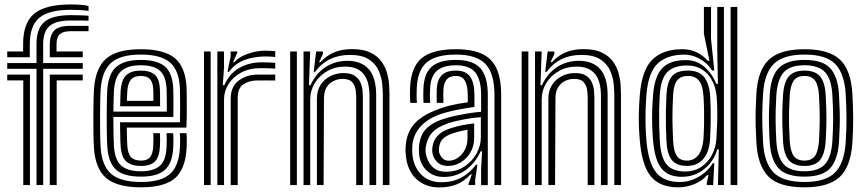

<svg xmlns="http://www.w3.org/2000/svg" viewBox="-20 -831 3885 862"><path d="M144 0V-522H12.5V-548H143.8V-633Q143.8 -702.5 179.6 -732.8Q215.5 -763 298.5 -763Q323.8 -763 344.9 -762.2Q366 -761.5 377.5 -760V-738Q372.5 -738.5 350.5 -738.8Q328.5 -739 298.5 -739Q231.5 -739 202.6 -714.4Q173.8 -689.8 173.8 -633V-548H351.5V-522H174V0ZM84.5 0V-470H12.5V-496H114.5V0ZM203.5 0V-496H351.5V-470H234.5V0ZM12.5 -574V-600H83.8V-633Q83.8 -728.5 133.6 -769.8Q183.5 -811 298.5 -811Q324.2 -811 344.8 -809.2Q365.2 -807.5 377.5 -804V-782Q362.2 -784.5 341.4 -785.8Q320.5 -787 298.5 -787Q199.2 -787 156.5 -751.2Q113.8 -715.5 113.8 -633V-574ZM203.5 -574V-633Q203.5 -671 222.4 -693Q241.2 -715 298.5 -715Q318.2 -715 338 -715Q357.8 -715 377.5 -715V-691Q357.8 -691 338 -691Q318.2 -691 298.5 -691Q263.8 -691 248.8 -677.6Q233.8 -664.2 233.8 -633V-600H351.5V-574Z M613.8 10Q505.8 10 456.9 -31.5Q408 -73 401.8 -168Q400.2 -191.2 399.6 -228.4Q399 -265.5 399.1 -305.8Q399.2 -346 400 -379.8Q400.8 -413.5 401.8 -430Q408.5 -526.5 457.2 -568.2Q506 -610 611.8 -610Q715.8 -610 764.5 -570.4Q813.2 -530.8 817.8 -436Q818 -428.2 818.2 -407.1Q818.5 -386 818.6 -358.8Q818.8 -331.5 818.4 -304.5Q818 -277.5 816.8 -258H549.2Q549.5 -240.2 549.8 -225.4Q550 -210.5 550.5 -198.6Q551 -186.8 551.5 -177.5Q553.8 -141.2 568.2 -125.6Q582.8 -110 613.8 -110Q641 -110 653.6 -125.1Q666.2 -140.2 668 -175Q668.5 -187.5 668.8 -202.4Q669 -217.2 667.8 -233H697.8Q699 -218.5 698.8 -202.4Q698.5 -186.2 698 -173.8Q695.8 -126.8 676 -106.4Q656.2 -86 613.8 -86Q567.8 -86 546.1 -106.8Q524.5 -127.5 521.5 -175.8Q520.8 -189 520.2 -205.8Q519.8 -222.5 519.5 -241.9Q519.2 -261.2 519 -282H787.8Q788.5 -304 788.6 -327.8Q788.8 -351.5 788.6 -373.2Q788.5 -395 788.2 -411.2Q788 -427.5 787.8 -434.5Q783.8 -515.8 743 -550.9Q702.2 -586 611.8 -586Q521.5 -586 479.5 -549.4Q437.5 -512.8 431.8 -428.8Q430.8 -413.5 430 -380.9Q429.2 -348.2 429.1 -308.6Q429 -269 429.6 -231.6Q430.2 -194.2 431.8 -169.8Q437 -87.2 478.8 -50.6Q520.5 -14 613.8 -14Q703 -14 743.4 -50.1Q783.8 -86.2 787.8 -169Q788.2 -179.2 788.5 -190.4Q788.8 -201.5 788.5 -212.5Q788.2 -223.5 787.2 -233H817.2Q818.8 -218.8 818.6 -201.9Q818.5 -185 817.8 -168Q813.2 -72.5 765.9 -31.2Q718.5 10 613.8 10ZM613.8 -38Q533.2 -38 499.6 -70.6Q466 -103.2 461.8 -171.8Q460.2 -196.5 459.6 -233.8Q459 -271 459.1 -310.1Q459.2 -349.2 459.9 -380.8Q460.5 -412.2 461.5 -425.8Q466.8 -502.5 503.8 -532.2Q540.8 -562 611.8 -562Q685.8 -562 720.1 -532.6Q754.5 -503.2 757.8 -433.8Q758.2 -425.5 758.5 -404.9Q758.8 -384.2 758.8 -357.9Q758.8 -331.5 758.2 -306H489Q489 -265.2 489.6 -230.8Q490.2 -196.2 491.5 -174.8Q495.5 -114.2 523.6 -88.1Q551.8 -62 613.8 -62Q667.2 -62 696 -85.2Q724.8 -108.5 727.8 -170.5Q728.5 -185.8 728.6 -201Q728.8 -216.2 727.5 -233H757.5Q758.8 -217.5 758.6 -202.1Q758.5 -186.8 757.8 -169.8Q754.5 -99.5 721 -68.8Q687.5 -38 613.8 -38ZM489.2 -330H728.8Q729 -352 728.9 -372.4Q728.8 -392.8 728.5 -408.8Q728.2 -424.8 727.8 -433Q725.2 -489 698 -513.5Q670.8 -538 611.8 -538Q553.8 -538 524.8 -512.5Q495.8 -487 491.5 -423.8Q490.8 -413 490.1 -386.8Q489.5 -360.5 489.2 -330ZM519.5 -354Q519.8 -363.2 520.1 -378Q520.5 -392.8 520.9 -405.8Q521.2 -418.8 521.5 -422.2Q525 -473 546.9 -493.5Q568.8 -514 611.8 -514Q655 -514 675.4 -494.9Q695.8 -475.8 697.8 -432.5Q698.2 -425 698.4 -412.4Q698.5 -399.8 698.6 -384.6Q698.8 -369.5 698.8 -354ZM549.8 -378H668.8Q668.8 -388.5 668.6 -399.4Q668.5 -410.2 668.4 -418.6Q668.2 -427 668 -429.5Q666.5 -462 653.2 -476Q640 -490 611.8 -490Q582.2 -490 568.1 -473.6Q554 -457.2 551.5 -421Q551.2 -415.5 550.9 -409.2Q550.5 -403 550.2 -395.4Q550 -387.8 549.8 -378Z M955.8 0V-600H985.5L985.8 -528L980.2 -448.5H987Q1011.5 -502.8 1055.9 -527Q1100.2 -551.2 1154.8 -551.2Q1168.8 -551.2 1189.5 -550.5Q1210.2 -549.8 1215.8 -549V-523Q1208.2 -523.8 1186.6 -524.4Q1165 -525 1149 -525Q1099.2 -525 1062.5 -505.1Q1025.8 -485.2 1005.8 -453.4Q985.8 -421.5 985.8 -385.2V0ZM895.8 0V-600H925.8V0ZM1015.8 0V-388Q1015.8 -442.8 1052 -469.4Q1088.2 -496 1135 -496Q1153 -496 1176.2 -496Q1199.5 -496 1215.8 -496V-469.8Q1199.8 -470 1175.5 -469.9Q1151.2 -469.8 1135 -469.8Q1099.5 -469.8 1073.4 -452.9Q1047.2 -436 1047.2 -391.2V0ZM1001.2 -508.5 1015.5 -577.5V-600H1045.2L1045.8 -596L1026.5 -552H1032Q1052.8 -575.8 1092.9 -589.6Q1133 -603.5 1169 -603.5Q1177.5 -603.5 1192.4 -602.9Q1207.2 -602.2 1215.8 -601V-575Q1208.8 -576.2 1195 -576.9Q1181.2 -577.5 1171.2 -577.5Q1121 -577.5 1078.4 -561.9Q1035.8 -546.2 1008 -508.5Z M1698.8 0V-405.8Q1698.8 -424.2 1696 -453.9Q1693.2 -483.5 1680.2 -513.5Q1667.2 -543.5 1636.8 -564Q1606.2 -584.5 1550.8 -584.5Q1501.2 -584.5 1461.9 -565.4Q1422.5 -546.2 1395 -508.5H1388.2L1399.5 -600H1429.2L1429.8 -589L1412.5 -552H1419Q1446.5 -582.5 1481.5 -596.5Q1516.5 -610.5 1560.5 -610.5Q1611 -610.5 1642.8 -595.1Q1674.5 -579.8 1692.2 -555.4Q1710 -531 1717.6 -503.6Q1725.2 -476.2 1726.9 -451.8Q1728.5 -427.2 1728.5 -411.8V0ZM1282.8 0V-600H1312.8V0ZM1402.8 0V-388Q1402.8 -423.8 1419.1 -449.5Q1435.5 -475.2 1462.8 -489.1Q1490 -503 1522.5 -503Q1555 -503 1572.9 -490.6Q1590.8 -478.2 1598.4 -460.1Q1606 -442 1607.6 -423.8Q1609.2 -405.5 1609.2 -393.8V0H1579.2V-392Q1579.2 -406.5 1576.8 -426.5Q1574.2 -446.5 1561.5 -461.6Q1548.8 -476.8 1518 -476.8Q1496.5 -476.8 1477.4 -467.4Q1458.2 -458 1446.5 -439.1Q1434.8 -420.2 1434.5 -391.2L1432.8 0ZM1342.8 0V-600H1372.5L1367.2 -448.5H1374Q1398.5 -502.2 1442.5 -530.4Q1486.5 -558.5 1541.5 -558Q1603 -557.5 1635.9 -520Q1668.8 -482.5 1668.8 -403.8V0H1638.8V-399.8Q1638.8 -467.8 1611.4 -499.9Q1584 -532 1530.2 -532Q1484.2 -532 1448.6 -511.4Q1413 -490.8 1392.9 -457.4Q1372.8 -424 1372.8 -385.2V0Z M2200 0V-404Q2200 -500.5 2160 -543.2Q2120 -586 2027 -586Q1936.8 -586 1895.5 -550.6Q1854.2 -515.2 1851 -434.8Q1850.5 -419.5 1850.4 -402.8Q1850.2 -386 1851.8 -369.2H1822Q1820.5 -387 1820.4 -401.4Q1820.2 -415.8 1821 -436Q1824.8 -530.2 1873.4 -570.1Q1922 -610 2027 -610Q2099.8 -610 2144.4 -589.1Q2189 -568.2 2209.5 -523Q2230 -477.8 2230 -404V0ZM1982.5 -60Q2028.8 -60 2063.9 -82.6Q2099 -105.2 2118.9 -140.8Q2138.8 -176.2 2138.8 -214.8V-305Q2105.5 -303 2063 -295Q2020.5 -287 1993.5 -278Q1944.8 -261.8 1921.1 -236.2Q1897.5 -210.8 1891 -168.2Q1890.2 -163.5 1890.4 -155.9Q1890.5 -148.2 1891 -144.8Q1896.8 -108.5 1919.2 -84.2Q1941.8 -60 1982.5 -60ZM1990.2 -86Q1959.8 -86 1941.8 -104.5Q1923.8 -123 1921 -147.2Q1920.2 -154.2 1920.4 -159.1Q1920.5 -164 1921 -168Q1925.2 -200.5 1944.1 -221.2Q1963 -242 2002.8 -255Q2030 -264 2054.1 -268.6Q2078.2 -273.2 2108.8 -277V-212Q2108.8 -176.5 2092.6 -147.9Q2076.5 -119.2 2049.6 -102.6Q2022.8 -86 1990.2 -86ZM1994.8 -109.5Q2016.5 -109.5 2035.6 -122.5Q2054.8 -135.5 2066.8 -158Q2078.8 -180.5 2078.8 -209.2V-248.5Q2063.2 -246 2046.5 -241.9Q2029.8 -237.8 2012 -232Q1981.8 -222 1967.5 -206.8Q1953.2 -191.5 1951 -166.2Q1950.2 -159.2 1950.5 -155.8Q1950.8 -152.2 1951 -149.5Q1952.8 -137.5 1964 -123.5Q1975.2 -109.5 1994.8 -109.5ZM1952.2 10.5Q1889.8 10.5 1848.9 -27.5Q1808 -65.5 1801.5 -137Q1800.5 -148.5 1800.5 -159.2Q1800.5 -170 1801.5 -180Q1808 -243.5 1846.5 -281.9Q1885 -320.2 1964.8 -346.8Q1983.2 -353 2000 -357.2Q2016.8 -361.5 2035.9 -364.9Q2055 -368.2 2080 -371.5V-404.2Q2080 -444.8 2067.9 -467.4Q2055.8 -490 2027 -490Q1998.2 -490 1985.1 -473.4Q1972 -456.8 1970.8 -429.5Q1970.5 -424.2 1970.2 -406Q1970 -387.8 1970.8 -369.2H1941Q1940 -391.5 1940.4 -406.9Q1940.8 -422.2 1941 -432.8Q1942.5 -470.2 1962.1 -492.1Q1981.8 -514 2027 -514Q2071.8 -514 2090.9 -486.4Q2110 -458.8 2110 -404.2V-350.8Q2076.8 -346.5 2040.9 -339.6Q2005 -332.8 1974.5 -324Q1908.2 -305 1871.5 -266.5Q1834.8 -228 1831.2 -177.2Q1830.8 -169.8 1830.6 -158.8Q1830.5 -147.8 1831.2 -139.8Q1836.2 -83.2 1870.5 -48Q1904.8 -12.8 1962 -12.8Q2011.5 -12.8 2050.4 -33.2Q2089.2 -53.8 2116.8 -91.5H2123.5L2113.2 -22.5V0H2083.5L2083 -4L2098.2 -48H2092.8Q2065.5 -17.8 2030.9 -3.6Q1996.2 10.5 1952.2 10.5ZM2140 0.2V-72L2144.5 -151.5H2137.8Q2113.5 -98 2070.1 -67.1Q2026.8 -36.2 1971.2 -36.5Q1926 -36.8 1895.8 -65.1Q1865.5 -93.5 1861.2 -142.2Q1860.8 -148.5 1860.8 -158.6Q1860.8 -168.8 1861.2 -174.5Q1866.5 -227.5 1896.6 -256Q1926.8 -284.5 1984 -301Q2002.5 -306.5 2030.2 -312.4Q2058 -318.2 2087.4 -322.9Q2116.8 -327.5 2140 -329V-404Q2140 -472.8 2114 -505.4Q2088 -538 2027 -538Q1969.8 -538 1941.5 -513.2Q1913.2 -488.5 1911 -433.5Q1910.5 -419 1910.2 -403Q1910 -387 1911.2 -369.2H1881.5Q1880.2 -388.5 1880.4 -404.4Q1880.5 -420.2 1881 -434Q1883.8 -501.2 1918.1 -531.6Q1952.5 -562 2027 -562Q2104 -562 2137 -524.2Q2170 -486.5 2170 -404V0.2Z M2738 0V-405.8Q2738 -424.2 2735.2 -453.9Q2732.5 -483.5 2719.5 -513.5Q2706.5 -543.5 2676 -564Q2645.5 -584.5 2590 -584.5Q2540.5 -584.5 2501.1 -565.4Q2461.8 -546.2 2434.2 -508.5H2427.5L2438.8 -600H2468.5L2469 -589L2451.8 -552H2458.2Q2485.8 -582.5 2520.8 -596.5Q2555.8 -610.5 2599.8 -610.5Q2650.2 -610.5 2682 -595.1Q2713.8 -579.8 2731.5 -555.4Q2749.2 -531 2756.9 -503.6Q2764.5 -476.2 2766.1 -451.8Q2767.8 -427.2 2767.8 -411.8V0ZM2322 0V-600H2352V0ZM2442 0V-388Q2442 -423.8 2458.4 -449.5Q2474.8 -475.2 2502 -489.1Q2529.2 -503 2561.8 -503Q2594.2 -503 2612.1 -490.6Q2630 -478.2 2637.6 -460.1Q2645.2 -442 2646.9 -423.8Q2648.5 -405.5 2648.5 -393.8V0H2618.5V-392Q2618.5 -406.5 2616 -426.5Q2613.5 -446.5 2600.8 -461.6Q2588 -476.8 2557.2 -476.8Q2535.8 -476.8 2516.6 -467.4Q2497.5 -458 2485.8 -439.1Q2474 -420.2 2473.8 -391.2L2472 0ZM2382 0V-600H2411.8L2406.5 -448.5H2413.2Q2437.8 -502.2 2481.8 -530.4Q2525.8 -558.5 2580.8 -558Q2642.2 -557.5 2675.1 -520Q2708 -482.5 2708 -403.8V0H2678V-399.8Q2678 -467.8 2650.6 -499.9Q2623.2 -532 2569.5 -532Q2523.5 -532 2487.9 -511.4Q2452.2 -490.8 2432.1 -457.4Q2412 -424 2412 -385.2V0Z M3290.2 0H3260.2V-800H3290.2ZM3230.2 0H3203.2L3207.2 -160.5L3200.5 -160.8Q3185 -107.2 3141.9 -72.2Q3098.8 -37.2 3040.8 -37.2Q2979.5 -37.2 2949.6 -74.9Q2919.8 -112.5 2912 -199.2Q2909 -235 2908 -268.4Q2907 -301.8 2908.1 -335.5Q2909.2 -369.2 2912.2 -406.5Q2919 -489.2 2953.4 -525.2Q2987.8 -561.2 3059.8 -561.2Q3106.8 -561.2 3141.6 -531.5Q3176.5 -501.8 3196.2 -454.5H3203.2L3200.2 -603V-800H3230.2ZM3056.5 -61Q3096.5 -61 3127 -80.9Q3157.5 -100.8 3175.8 -134.5Q3194 -168.2 3196.5 -210Q3199 -249.5 3199.9 -283.1Q3200.8 -316.8 3200.1 -345Q3199.5 -373.2 3197.5 -396.2Q3194 -437.8 3177.1 -469.5Q3160.2 -501.2 3131.9 -519.1Q3103.5 -537 3065 -537Q3005.8 -537 2976.1 -507.6Q2946.5 -478.2 2942.2 -405Q2939.8 -361.5 2939.2 -328Q2938.8 -294.5 2939.6 -264.1Q2940.5 -233.8 2942.2 -199.5Q2946.2 -125.2 2972.6 -93.1Q2999 -61 3056.5 -61ZM3064.2 -86.2Q3017.5 -86.2 2996.2 -112.5Q2975 -138.8 2972 -199Q2970.2 -234.8 2969.6 -265.6Q2969 -296.5 2969.6 -329.4Q2970.2 -362.2 2972 -403.5Q2974.5 -458.8 2995 -486.5Q3015.5 -514.2 3069.2 -514.2Q3118.5 -514.2 3141.9 -484Q3165.2 -453.8 3168.5 -397Q3170.2 -368.8 3170.8 -338.1Q3171.2 -307.5 3170.6 -275.2Q3170 -243 3168.2 -210Q3165 -150.2 3138.2 -118.2Q3111.5 -86.2 3064.2 -86.2ZM3064.2 -110Q3096.8 -110 3116 -135.9Q3135.2 -161.8 3138.5 -210Q3140.2 -235.5 3140.9 -267.4Q3141.5 -299.2 3141 -332.8Q3140.5 -366.2 3138.5 -397Q3135.5 -447 3118.4 -468.5Q3101.2 -490 3069.2 -490Q3036.8 -490 3020.8 -471Q3004.8 -452 3002 -405Q2998.5 -340.8 2999 -295.4Q2999.5 -250 3002 -198.5Q3004.5 -151.2 3018.9 -130.6Q3033.2 -110 3064.2 -110ZM3025.5 10Q2942 10 2902.1 -38.9Q2862.2 -87.8 2852.5 -199Q2849.5 -234.5 2848.4 -266.8Q2847.2 -299 2848.4 -332.5Q2849.5 -366 2852.5 -405.2Q2861.5 -516.8 2908.8 -563.4Q2956 -610 3043.2 -610Q3082.8 -610 3112 -594Q3141.2 -578 3157.8 -558H3165L3140.2 -679.8V-800H3172.2V-656L3187 -514.2L3177.2 -514.5Q3154.5 -548.8 3120.9 -567.2Q3087.2 -585.8 3052.2 -585.8Q2975.8 -585.8 2933 -546Q2890.2 -506.2 2882.2 -405Q2879.2 -367 2878.4 -331.9Q2877.5 -296.8 2878.5 -263.9Q2879.5 -231 2882.2 -199.2Q2891 -99.2 2926 -56.5Q2961 -13.8 3032.2 -13.8Q3075.5 -13.8 3116.4 -37.1Q3157.2 -60.5 3180 -98.2H3186.8L3181.8 0H3153.2V-9.2L3160.5 -44.8H3154.5Q3132.2 -18.2 3096.8 -4.1Q3061.2 10 3025.5 10Z M3591.8 10Q3477.8 10 3429.8 -38.6Q3381.8 -87.2 3375.8 -191Q3373.5 -231.5 3372.6 -266.4Q3371.8 -301.2 3372.6 -335.9Q3373.5 -370.5 3375.8 -410Q3382.2 -517 3432.4 -563.5Q3482.5 -610 3591.8 -610Q3702.5 -610 3751.6 -562.9Q3800.8 -515.8 3806.8 -410Q3810 -354.5 3810.4 -304.1Q3810.8 -253.8 3806.8 -191Q3800 -84 3750.5 -37Q3701 10 3591.8 10ZM3591.8 -14Q3687.8 -14 3729.4 -56.9Q3771 -99.8 3776.8 -192.8Q3780.8 -257.5 3780.4 -304.8Q3780 -352 3776.8 -408.2Q3771.5 -499.5 3730.6 -542.8Q3689.8 -586 3591.8 -586Q3496.8 -586 3454.1 -544.2Q3411.5 -502.5 3405.8 -408.2Q3403 -363.5 3402.4 -329.2Q3401.8 -295 3402.8 -263Q3403.8 -231 3405.8 -192.5Q3411 -100 3452.6 -57Q3494.2 -14 3591.8 -14ZM3591.8 -38Q3509.2 -38 3474.8 -76.1Q3440.2 -114.2 3435.5 -195.5Q3433.2 -235 3432.5 -268.8Q3431.8 -302.5 3432.6 -335.8Q3433.5 -369 3435.8 -406.5Q3440.8 -489.8 3476.9 -525.9Q3513 -562 3591.8 -562Q3673.2 -562 3707.6 -524.5Q3742 -487 3746.8 -407Q3749.2 -363.5 3750 -330.1Q3750.8 -296.8 3750 -265.1Q3749.2 -233.5 3746.8 -194.5Q3741.8 -114.8 3707.6 -76.4Q3673.5 -38 3591.8 -38ZM3591.8 -62Q3654.8 -62 3683.6 -93.4Q3712.5 -124.8 3717 -197.8Q3720.2 -249 3720.4 -296.9Q3720.5 -344.8 3717 -403.8Q3713 -476 3684.1 -507Q3655.2 -538 3591.8 -538Q3525.5 -538 3497.6 -505.2Q3469.8 -472.5 3465.5 -403.5Q3463.5 -371.2 3462.6 -339Q3461.8 -306.8 3462.5 -271.9Q3463.2 -237 3465.5 -196.5Q3469.8 -125.8 3498.2 -93.9Q3526.8 -62 3591.8 -62ZM3591.8 -86Q3543.5 -86 3521.2 -112Q3499 -138 3495.5 -197.8Q3493.5 -235.2 3492.6 -268.4Q3491.8 -301.5 3492.5 -334.2Q3493.2 -367 3495.5 -402.5Q3499.2 -462.8 3521.8 -488.4Q3544.2 -514 3591.8 -514Q3639.5 -514 3661.6 -488.2Q3683.8 -462.5 3687 -403Q3690.5 -344.5 3690.4 -297.5Q3690.2 -250.5 3687 -198.5Q3683.2 -139 3661.5 -112.5Q3639.8 -86 3591.8 -86ZM3591.8 -110Q3624.2 -110 3639.1 -131.2Q3654 -152.5 3657 -200.2Q3659.8 -245.2 3660.2 -291.6Q3660.8 -338 3657 -401.5Q3654.5 -448 3639.5 -469Q3624.5 -490 3591.8 -490Q3557 -490 3542.6 -467.8Q3528.2 -445.5 3525.5 -400.8Q3523.2 -362.8 3522.5 -331.2Q3521.8 -299.8 3522.6 -268.5Q3523.5 -237.2 3525.5 -199.5Q3528.2 -153.5 3543 -131.8Q3557.8 -110 3591.8 -110Z"/></svg>

Font: Big Shoulders Inline Text Thin Black
Style: Regular
Weight: 900
Version: Version 2.002